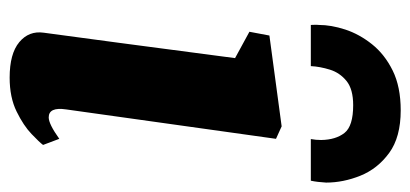

<svg xmlns="http://www.w3.org/2000/svg" viewBox="-252 -610 871 408"><g transform="rotate(90 184.0 -405.5)"><path d="M144.5 10Q93.5 10 69 -10.5Q44.5 -31 49 -62.5Q57 -120.5 70.8 -224.8Q84.5 -329 103 -469L47 -499.5L55 -542L248 -568L274.5 -556L212 -110Q206.5 -73 229 -73Q243 -73 274.5 -95.5L287.5 -61Q282 -53.5 264.2 -36.5Q246.5 -19.5 216.5 -4.8Q186.5 10 144.5 10ZM214 -821Q271 -821 304.5 -796.5Q338 -772 352.8 -735.5Q367.5 -699 367.5 -662.5Q366.5 -644 363.5 -630H275Q276 -635.5 276.5 -640.8Q277 -646 277 -652Q276.5 -683 262 -701.5Q247.5 -720 203 -720Q169 -720 151.5 -705.8Q134 -691.5 127.5 -670.5Q121 -649.5 120 -630H32.5Q32.5 -634.5 32.2 -638.5Q32 -642.5 32.5 -647Q32.5 -673 42.2 -703Q52 -733 73.5 -760Q95 -787 129.5 -804Q164 -821 214 -821Z"/></g></svg>

Font: Merriweather Black
Style: Italic
Weight: 900
Italic angle: -7.8°
Designer: Eben Sorkin
Foundry: Eben Sorkin
Version: Version 2.200;gftools[0.9.31]